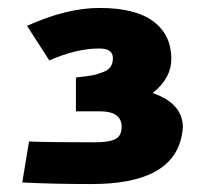

<svg xmlns="http://www.w3.org/2000/svg" viewBox="-20 -791 527 483"><path d="M36 -332 53 -435Q107 -433 218 -433Q254 -433 270 -441Q286 -449 286 -472Q286 -511 231 -511H171V-596Q178 -597 195 -599Q212 -601 221 -603.5Q230 -606 241.5 -610.5Q253 -615 258.5 -623.5Q264 -632 264 -645Q264 -669 230 -669Q172 -669 104 -639L48 -726Q148 -771 230 -771Q321 -771 366 -737Q411 -703 411 -643Q411 -594 364 -557Q439 -531 440 -472Q440 -462 437 -449Q413 -328 211 -328Q112 -328 36 -332Z"/></svg>

Font: Coval
Style: Heavy
Weight: 900
Foundry: Context Ltd
Version: Version 001.000